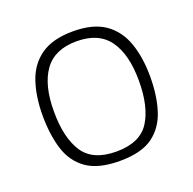

<svg xmlns="http://www.w3.org/2000/svg" viewBox="-93 -572 675 671"><g transform="rotate(-20 244.0 -236.0)"><path d="M244 5Q165 5 121.5 -25.5Q78 -56 61 -110.5Q44 -165 44 -236Q44 -307 62.5 -361.5Q81 -416 125 -446.5Q169 -477 244 -477Q319 -477 362.5 -446.5Q406 -416 425 -361.5Q444 -307 444 -236Q444 -165 426.5 -110.5Q409 -56 366.5 -25.5Q324 5 244 5ZM244 -30Q332 -30 367 -84.5Q402 -139 402 -236Q402 -334 364 -387Q326 -440 244 -440Q162 -440 124 -387Q86 -334 86 -236Q86 -138 121.5 -84Q157 -30 244 -30Z"/></g></svg>

Font: Glory Thin ExtraLight
Style: Regular
Weight: 250
Version: Version 1.011